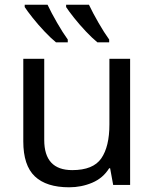

<svg xmlns="http://www.w3.org/2000/svg" viewBox="-20 -786 658 816"><path d="M533 -536V0H461L448 -71H444Q418 -29 372 -9.5Q326 10 274 10Q177 10 128 -36.5Q79 -83 79 -185V-536H168V-191Q168 -63 287 -63Q376 -63 410.5 -113Q445 -163 445 -257V-536ZM358 -766Q374 -732 398.5 -689.5Q423 -647 444 -618V-606H394Q372 -624 345 -652.5Q318 -681 295 -710Q272 -739 261 -756V-766ZM182 -766Q198 -732 222.5 -689.5Q247 -647 268 -618V-606H218Q196 -624 169 -652.5Q142 -681 119 -710Q96 -739 85 -756V-766Z"/></svg>

Font: Noto Sans Living
Style: Regular
Weight: 400
Designer: Monotype Design Team
Foundry: Monotype Imaging Inc.
Version: Version 2.013; ttfautohint (v1.8.4.7-5d5b)